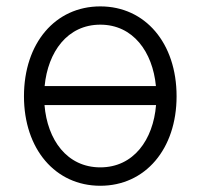

<svg xmlns="http://www.w3.org/2000/svg" viewBox="-20 -573 630 604"><path d="M295.5 11.4C436.8 11.4 535.5 -104 535.5 -270.2C535.5 -437.5 436.8 -552.9 295.5 -552.9C154.1 -552.9 55.4 -437.5 55.4 -270.2C55.4 -104 154.1 11.4 295.5 11.4ZM295.5 -46.5C190.7 -46.5 128.9 -133.2 120 -242.5H470.9C462 -133.2 400.2 -46.5 295.5 -46.5ZM120.4 -302.2C130.7 -409.8 192.1 -495.4 295.5 -495.4C398.8 -495.4 460.2 -409.8 470.5 -302.2Z"/></svg>

Font: Karasuma Gothic
Style: Light
Weight: 300
Designer: Rasmus Andersson / Ryoko Nishizuka
Foundry: rsms
Version: Version 1.00